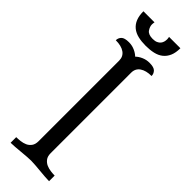

<svg xmlns="http://www.w3.org/2000/svg" viewBox="-324 -1003 1017 1017"><g transform="rotate(45 184.0 -495.0)"><path d="M229 -111Q229 -87 240 -73Q251 -59 266.5 -52.5Q282 -46 299 -44Q316 -42 328 -42V0Q316 0 296.5 -1.5Q277 -3 256 -5Q235 -7 215.5 -8.5Q196 -10 184 -10Q172 -10 152.5 -8.5Q133 -7 112 -5Q91 -3 71.5 -1.5Q52 0 40 0V-42Q53 -42 70.5 -44Q88 -46 103 -52.5Q118 -59 128.5 -73Q139 -87 139 -111V-714Q139 -745 115.5 -761.5Q92 -778 50 -778Q50 -795 62 -807.5Q74 -820 107 -820Q130 -820 150.5 -811Q171 -802 184 -789Q197 -802 217.5 -811Q238 -820 261 -820Q294 -820 306 -807.5Q318 -795 318 -778Q277 -778 253 -761.5Q229 -745 229 -714ZM322 -990Q322 -956 312 -933Q302 -910 284 -895.5Q266 -881 240 -875Q214 -869 183 -869Q151 -869 125.5 -875Q100 -881 82 -895.5Q64 -910 54.5 -933Q45 -956 45 -990H128Q126 -980 126 -973Q126 -956 138 -938.5Q150 -921 183 -921Q200 -921 211 -926Q222 -931 228 -938.5Q234 -946 236.5 -955Q239 -964 239 -973Q239 -980 237 -990Z"/></g></svg>

Font: Milonga
Style: Regular
Weight: 400
Designer: Pablo Impallari, Brenda Gallo, Rodrigo Fuenzalida
Foundry: Pablo Impallari, Brenda Gallo, Rodrigo Fuenzalida
Version: Version 1.000; ttfautohint (v0.93) -l 8 -r 50 -G 200 -x 14 -